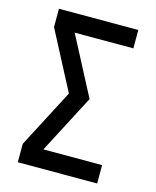

<svg xmlns="http://www.w3.org/2000/svg" viewBox="-111 -812 722 888"><g transform="rotate(15 250.0 -367.5)"><path d="M60 0V-88L206 -368L60 -647V-735H440V-647H159L305 -368L159 -88H440V0Z"/></g></svg>

Font: Iosevka Term Semibold
Style: Regular
Weight: 600
Monospace: yes
Designer: Belleve Invis
Foundry: Belleve Invis
Version: Version 31.4.0